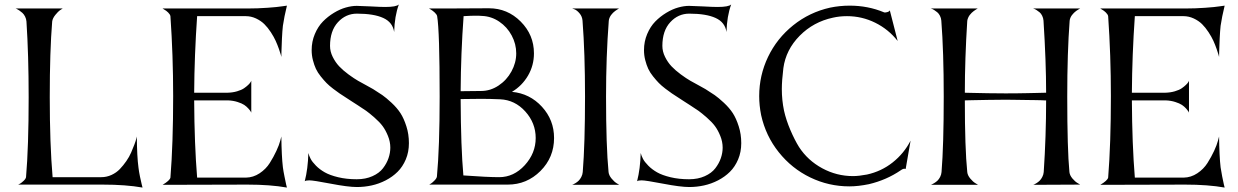

<svg xmlns="http://www.w3.org/2000/svg" viewBox="-20 -826 5526 857"><path d="M598.1 -78.1Q600.1 -60.5 604.7 -38.1Q609.4 -15.6 612.8 -2L616.2 11.2Q542 -2 438 -2H61Q64.5 -3.4 70.1 -6.6Q75.7 -9.8 85.2 -18.6Q94.7 -27.3 96.2 -35.2Q107.9 -172.4 107.9 -392.1Q107.9 -580.1 98.1 -730Q97.2 -741.7 92 -752Q86.9 -762.2 79.8 -768.6Q72.8 -774.9 65.9 -779.5Q59.1 -784.2 54.7 -786.1L49.8 -788.1H259.8Q254.9 -785.2 247.6 -780.3Q240.2 -775.4 227.5 -760Q214.8 -744.6 212.9 -730Q202.1 -597.7 202.1 -392.1Q202.1 -183.6 214.8 -35.2H432.1Q456.1 -35.2 477.8 -45.2Q499.5 -55.2 514.9 -71.3Q530.3 -87.4 543.7 -106.7Q557.1 -126 565.4 -145.3Q573.7 -164.6 579.8 -180.7Q585.9 -196.8 588.4 -207L590.8 -216.8Q591.3 -127.9 598.1 -78.1Z M1235.8 -216.8Q1236.8 -128.9 1242.7 -79.1Q1245.1 -61 1249.8 -38.3Q1254.4 -15.6 1257.3 -2L1260.7 11.2Q1187 -2 1084 -2L705.6 -1Q737.8 -20 740.7 -33.2Q752.9 -185.5 752.9 -397Q752.9 -578.6 740.7 -753.9Q739.3 -761.7 730.5 -770.3Q721.7 -778.8 713.4 -783.2L705.6 -788.1H1084Q1129.9 -788.1 1174.1 -791.3Q1218.3 -794.4 1239.7 -797.9L1260.7 -800.8Q1248.5 -751 1242.7 -710.9Q1240.2 -689 1238.5 -654.1Q1236.8 -619.1 1236.3 -595.7L1235.8 -571.8Q1234.9 -575.7 1233.2 -582.3Q1231.4 -588.9 1224.9 -607.7Q1218.3 -626.5 1210.4 -643.8Q1202.6 -661.1 1189 -682.1Q1175.3 -703.1 1159.9 -718.3Q1144.5 -733.4 1122.6 -743.7Q1100.6 -753.9 1076.7 -753.9H859.9Q847.7 -578.6 846.7 -412.1H994.6Q1018.6 -412.6 1038.3 -418.5Q1058.1 -424.3 1069.3 -432.1Q1080.6 -439.9 1088.4 -447.5Q1096.2 -455.1 1099.1 -460.4L1101.6 -465.8V-323.2Q1100.6 -325.2 1098.6 -328.9Q1096.7 -332.5 1088.6 -341.6Q1080.6 -350.6 1070.1 -357.7Q1059.6 -364.7 1040.3 -370.8Q1021 -377 998.5 -377.9H846.7Q847.7 -182.1 859.9 -33.2H1077.6Q1110.4 -33.7 1138.7 -52.5Q1167 -71.3 1184.1 -98.4Q1201.2 -125.5 1213.6 -152.3Q1226.1 -179.2 1231 -198.2Z M1645.5 -428.2Q1669.9 -413.1 1686.5 -401.6Q1703.1 -390.1 1727.8 -367.2Q1752.4 -344.2 1767.6 -320.8Q1782.7 -297.4 1793.9 -262.2Q1805.2 -227.1 1805.2 -187Q1805.2 -147.5 1791.3 -114.5Q1777.3 -81.5 1754.6 -59.1Q1731.9 -36.6 1701.7 -21Q1671.4 -5.4 1638.9 1.7Q1606.4 8.8 1573.2 8.8Q1533.7 8.8 1456.3 -6.1Q1378.9 -21 1360.4 -21Q1345.7 -21 1340.3 -17.1Q1354.5 -72.3 1356.4 -143.1Q1359.4 -130.9 1366.5 -117.2Q1373.5 -103.5 1390.1 -86.7Q1406.7 -69.8 1429.4 -56.9Q1452.1 -43.9 1489.5 -34.9Q1526.9 -25.9 1572.3 -25.9Q1611.8 -25.9 1642.3 -39.6Q1672.9 -53.2 1689.5 -75Q1706.1 -96.7 1714.1 -120.1Q1722.2 -143.6 1722.2 -167Q1722.2 -193.4 1711.7 -219.2Q1701.2 -245.1 1688 -262.9Q1674.8 -280.8 1651.4 -301.3Q1627.9 -321.8 1614.5 -331.3Q1601.1 -340.8 1576.7 -356.4Q1552.2 -372.1 1549.3 -374Q1543.9 -377.4 1524.9 -389.9Q1505.9 -402.3 1495.8 -408.9Q1485.8 -415.5 1467 -429.9Q1448.2 -444.3 1437.3 -455.6Q1426.3 -466.8 1412.1 -484.4Q1397.9 -502 1390.1 -518.8Q1382.3 -535.6 1376.7 -557.4Q1371.1 -579.1 1371.1 -602.1Q1371.1 -640.6 1385.3 -674.1Q1399.4 -707.5 1421.4 -730Q1443.4 -752.4 1470.5 -768.8Q1497.6 -785.2 1523.7 -792.5Q1549.8 -799.8 1572.3 -799.8Q1589.4 -799.8 1634 -797.4Q1678.7 -794.9 1699.2 -794.9Q1749 -794.9 1760.3 -806.2Q1741.2 -753.9 1739.3 -683.1Q1732.9 -726.6 1690.7 -745.8Q1648.4 -765.1 1573.2 -765.1Q1523.4 -765.1 1488.3 -726.8Q1453.1 -688.5 1453.1 -621.1Q1453.1 -596.2 1465.1 -572Q1477.1 -547.9 1493.9 -530Q1510.7 -512.2 1535.2 -494.1Q1559.6 -476.1 1577.9 -465.6Q1596.2 -455.1 1618.2 -443.4Q1640.1 -431.6 1645.5 -428.2Z M1931.2 -753.9Q1929.7 -761.2 1920.7 -769.8Q1911.6 -778.3 1903.3 -783.2L1895 -788.1H1968.3L2162.1 -789.1Q2245.1 -789.1 2304.2 -729.7Q2363.3 -670.4 2363.3 -587.9Q2363.3 -533.7 2336.7 -488.3Q2310.1 -442.9 2265.1 -416Q2344.7 -408.7 2398.9 -349.6Q2453.1 -290.5 2453.1 -210Q2453.1 -123.5 2392.3 -62.7Q2331.5 -2 2246.1 -2H1896Q1899.4 -3.9 1905 -7.6Q1910.6 -11.2 1919.9 -20.8Q1929.2 -30.3 1930.2 -38.1Q1942.4 -167.5 1942.4 -394Q1942.4 -689 1931.2 -753.9ZM2371.1 -210Q2371.1 -276.9 2324.7 -328.4Q2278.3 -379.9 2212.4 -382.8Q2166.5 -384.8 2128.4 -384.8Q2111.8 -384.8 2080.3 -384.3Q2048.8 -383.8 2036.1 -383.8Q2037.1 -167.5 2048.3 -43Q2154.8 -35.2 2208 -35.2Q2273.4 -35.2 2322.3 -88.6Q2371.1 -142.1 2371.1 -210ZM2131.3 -754.9Q2121.6 -755.9 2101.1 -755.9Q2083.5 -755.9 2049.3 -753.9Q2037.1 -588.4 2036.1 -418.9Q2049.3 -418.9 2080.1 -419.4Q2110.8 -419.9 2127.4 -419.9Q2168.9 -419.9 2205.3 -444.1Q2241.7 -468.3 2262.9 -507.1Q2284.2 -545.9 2284.2 -587.9Q2284.2 -629.9 2263.9 -667.7Q2243.7 -705.6 2208.3 -729.5Q2172.9 -753.4 2131.3 -754.9Z M2581.1 -58.1Q2591.3 -184.1 2591.3 -395Q2591.3 -588.9 2580.1 -733.9Q2578.6 -752.4 2567.1 -766.1Q2555.7 -779.8 2544.9 -784.2L2534.2 -788.1H2743.2L2740.2 -786.6Q2737.8 -785.2 2734.1 -782.7Q2730.5 -780.3 2725.6 -776.9Q2720.7 -773.4 2716.1 -768.8Q2711.4 -764.2 2707.5 -758.8Q2703.6 -753.4 2700.7 -746.6Q2697.8 -739.7 2697.3 -732.9Q2685.1 -573.2 2685.1 -395Q2685.1 -173.3 2696.3 -58.1Q2697.8 -43.5 2709.7 -29.1Q2721.7 -14.6 2732.9 -7.8L2744.1 -1H2533.2Q2535.2 -1.5 2538.1 -2.7Q2541 -3.9 2549.1 -8.8Q2557.1 -13.7 2563.2 -19.8Q2569.3 -25.9 2574.7 -36.1Q2580.1 -46.4 2581.1 -58.1Z M3128.9 -428.2Q3153.3 -413.1 3169.9 -401.6Q3186.5 -390.1 3211.2 -367.2Q3235.8 -344.2 3251 -320.8Q3266.1 -297.4 3277.3 -262.2Q3288.6 -227.1 3288.6 -187Q3288.6 -147.5 3274.7 -114.5Q3260.7 -81.5 3238 -59.1Q3215.3 -36.6 3185.1 -21Q3154.8 -5.4 3122.3 1.7Q3089.8 8.8 3056.6 8.8Q3017.1 8.8 2939.7 -6.1Q2862.3 -21 2843.8 -21Q2829.1 -21 2823.7 -17.1Q2837.9 -72.3 2839.8 -143.1Q2842.8 -130.9 2849.9 -117.2Q2856.9 -103.5 2873.5 -86.7Q2890.1 -69.8 2912.8 -56.9Q2935.5 -43.9 2972.9 -34.9Q3010.3 -25.9 3055.7 -25.9Q3095.2 -25.9 3125.7 -39.6Q3156.2 -53.2 3172.9 -75Q3189.5 -96.7 3197.5 -120.1Q3205.6 -143.6 3205.6 -167Q3205.6 -193.4 3195.1 -219.2Q3184.6 -245.1 3171.4 -262.9Q3158.2 -280.8 3134.8 -301.3Q3111.3 -321.8 3097.9 -331.3Q3084.5 -340.8 3060.1 -356.4Q3035.6 -372.1 3032.7 -374Q3027.3 -377.4 3008.3 -389.9Q2989.3 -402.3 2979.2 -408.9Q2969.2 -415.5 2950.4 -429.9Q2931.6 -444.3 2920.7 -455.6Q2909.7 -466.8 2895.5 -484.4Q2881.3 -502 2873.5 -518.8Q2865.7 -535.6 2860.1 -557.4Q2854.5 -579.1 2854.5 -602.1Q2854.5 -640.6 2868.7 -674.1Q2882.8 -707.5 2904.8 -730Q2926.8 -752.4 2953.9 -768.8Q2981 -785.2 3007.1 -792.5Q3033.2 -799.8 3055.7 -799.8Q3072.8 -799.8 3117.4 -797.4Q3162.1 -794.9 3182.6 -794.9Q3232.4 -794.9 3243.7 -806.2Q3224.6 -753.9 3222.7 -683.1Q3216.3 -726.6 3174.1 -745.8Q3131.8 -765.1 3056.6 -765.1Q3006.8 -765.1 2971.7 -726.8Q2936.5 -688.5 2936.5 -621.1Q2936.5 -596.2 2948.5 -572Q2960.4 -547.9 2977.3 -530Q2994.1 -512.2 3018.6 -494.1Q3043 -476.1 3061.3 -465.6Q3079.6 -455.1 3101.6 -443.4Q3123.5 -431.6 3128.9 -428.2Z M3476.6 -522Q3469.7 -465.8 3469.7 -428.2Q3469.7 -379.4 3479.5 -332Q3488.8 -290.5 3507.8 -245.8Q3526.9 -201.2 3546.4 -169.9Q3585.4 -109.9 3649.9 -75Q3714.4 -40 3787.6 -40Q3813 -40 3849.6 -46.9Q3914.1 -61 3964.6 -101.1Q4015.1 -141.1 4044.4 -198.2L4022.5 -71.8Q4013.2 -75.7 4000.5 -65.9Q3937 -22.5 3858.4 -3.9Q3810.5 5.9 3771.5 5.9Q3679.2 5.9 3596.7 -33.9Q3514.2 -73.7 3456.1 -146.5Q3397.9 -219.2 3377.4 -312Q3368.7 -355.5 3368.7 -397Q3368.7 -489.3 3408.2 -572Q3447.8 -654.8 3520.5 -713.1Q3593.3 -771.5 3685.5 -792Q3728.5 -800.8 3772.5 -800.8Q3854.5 -800.8 3925.8 -771Q3929.2 -769 3939.5 -771.7Q3949.7 -774.4 3951.7 -779.8L3986.8 -643.1Q3945.8 -695.3 3886.5 -724.6Q3827.1 -753.9 3760.7 -753.9Q3727.1 -753.9 3697.8 -747.1Q3610.8 -728.5 3549.3 -666.3Q3487.8 -604 3476.6 -522Z M4591.3 -1Q4593.3 -1.5 4596.2 -2.7Q4599.1 -3.9 4606.9 -8.8Q4614.7 -13.7 4620.8 -19.8Q4627 -25.9 4632.3 -36.1Q4637.7 -46.4 4638.7 -58.1Q4649.4 -217.8 4649.4 -377.9H4643.1Q4636.2 -378.4 4624.8 -378.7Q4613.3 -378.9 4598.9 -379.2Q4584.5 -379.4 4567.4 -379.6Q4550.3 -379.9 4533.2 -380.1Q4516.1 -380.4 4498.3 -380.6Q4480.5 -380.9 4466.3 -380.9Q4434.1 -380.9 4390.9 -380.1Q4347.7 -379.4 4317.4 -378.7Q4287.1 -377.9 4286.6 -377.9Q4286.6 -164.6 4297.4 -58.1Q4298.8 -43.5 4310.8 -29.1Q4322.8 -14.6 4334.5 -7.8L4345.7 -1H4134.3Q4136.2 -1.5 4139.2 -2.7Q4142.1 -3.9 4150.1 -8.8Q4158.2 -13.7 4164.6 -19.8Q4170.9 -25.9 4176.3 -36.1Q4181.6 -46.4 4182.6 -58.1Q4192.4 -178.2 4192.4 -395Q4192.4 -595.2 4181.6 -733.9Q4180.7 -745.6 4175.5 -755.6Q4170.4 -765.6 4163.6 -771.2Q4156.7 -776.9 4150.1 -781Q4143.6 -785.2 4139.2 -786.6L4134.3 -788.1H4344.2L4341.3 -786.6Q4338.9 -785.2 4335.2 -782.7Q4331.5 -780.3 4326.7 -776.9Q4321.8 -773.4 4317.1 -768.8Q4312.5 -764.2 4308.3 -758.8Q4304.2 -753.4 4301.3 -746.6Q4298.3 -739.7 4297.4 -732.9Q4286.6 -562.5 4286.6 -412.1Q4287.1 -412.1 4316.9 -411.4Q4346.7 -410.6 4390.1 -409.9Q4433.6 -409.2 4467.3 -409.2Q4488.3 -409.2 4514.4 -409.4Q4540.5 -409.7 4563.2 -410.2Q4585.9 -410.6 4605.5 -411.1Q4625 -411.6 4637 -411.9Q4648.9 -412.1 4649.4 -412.1Q4649.4 -550.8 4637.7 -733.9Q4636.7 -745.6 4631.8 -755.6Q4627 -765.6 4620.1 -771.2Q4613.3 -776.9 4606.7 -781Q4600.1 -785.2 4595.7 -786.6L4591.3 -788.1H4801.3L4798.3 -786.6Q4795.9 -785.2 4792 -782.7Q4788.1 -780.3 4783.2 -776.9Q4778.3 -773.4 4773.7 -768.8Q4769 -764.2 4764.9 -758.8Q4760.7 -753.4 4757.8 -746.6Q4754.9 -739.7 4754.4 -732.9Q4743.7 -592.3 4743.7 -395Q4743.7 -158.2 4753.4 -58.1Q4754.9 -43.5 4766.8 -29.3Q4778.8 -15.1 4790 -8.8L4801.3 -2Z M5421.4 -216.8Q5422.4 -128.9 5428.2 -79.1Q5430.7 -61 5435.3 -38.3Q5439.9 -15.6 5442.9 -2L5446.3 11.2Q5372.6 -2 5269.5 -2L4891.1 -1Q4923.3 -20 4926.3 -33.2Q4938.5 -185.5 4938.5 -397Q4938.5 -578.6 4926.3 -753.9Q4924.8 -761.7 4916 -770.3Q4907.2 -778.8 4898.9 -783.2L4891.1 -788.1H5269.5Q5315.4 -788.1 5359.6 -791.3Q5403.8 -794.4 5425.3 -797.9L5446.3 -800.8Q5434.1 -751 5428.2 -710.9Q5425.8 -689 5424.1 -654.1Q5422.4 -619.1 5421.9 -595.7L5421.4 -571.8Q5420.4 -575.7 5418.7 -582.3Q5417 -588.9 5410.4 -607.7Q5403.8 -626.5 5396 -643.8Q5388.2 -661.1 5374.5 -682.1Q5360.8 -703.1 5345.5 -718.3Q5330.1 -733.4 5308.1 -743.7Q5286.1 -753.9 5262.2 -753.9H5045.4Q5033.2 -578.6 5032.2 -412.1H5180.2Q5204.1 -412.6 5223.9 -418.5Q5243.7 -424.3 5254.9 -432.1Q5266.1 -439.9 5273.9 -447.5Q5281.7 -455.1 5284.7 -460.4L5287.1 -465.8V-323.2Q5286.1 -325.2 5284.2 -328.9Q5282.2 -332.5 5274.2 -341.6Q5266.1 -350.6 5255.6 -357.7Q5245.1 -364.7 5225.8 -370.8Q5206.5 -377 5184.1 -377.9H5032.2Q5033.2 -182.1 5045.4 -33.2H5263.2Q5295.9 -33.7 5324.2 -52.5Q5352.5 -71.3 5369.6 -98.4Q5386.7 -125.5 5399.2 -152.3Q5411.6 -179.2 5416.5 -198.2Z"/></svg>

Font: Anticva
Style: Regular
Weight: 400
Version: Version 1.000